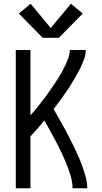

<svg xmlns="http://www.w3.org/2000/svg" viewBox="-20 -1001 540 1021"><path d="M64 0V-735H142V-387Q155 -402 168 -418Q181 -434 194 -450Q207 -466 219 -482.5Q231 -499 243 -516Q255 -533 266.5 -550Q278 -567 289 -584.5Q300 -602 310 -620Q320 -638 328.5 -656.5Q337 -675 344 -694.5Q351 -714 351 -735H436Q436 -712 428.5 -690.5Q421 -669 411.5 -648.5Q402 -628 391 -608.5Q380 -589 368.5 -569.5Q357 -550 344.5 -531Q332 -512 319 -494Q306 -476 292.5 -457.5Q279 -439 265 -421Q279 -397 293.5 -371.5Q308 -346 321.5 -321Q335 -296 348.5 -270Q362 -244 374.5 -218Q387 -192 398.5 -165.5Q410 -139 419.5 -112Q429 -85 436.5 -57Q444 -29 444 0H366Q366 -25 360 -49Q354 -73 346 -96Q338 -119 328.5 -141.5Q319 -164 308.5 -186.5Q298 -209 286.5 -231Q275 -253 263.5 -274.5Q252 -296 240 -317.5Q228 -339 216 -360Q198 -339 179.5 -317.5Q161 -296 142 -276V0ZM207 -800 80 -929 143 -981 250 -852 357 -981 420 -929 293 -800Z"/></svg>

Font: Zed Sans
Style: Regular
Weight: 400
Designer: Belleve Invis
Foundry: Belleve Invis
Version: Version 1.0.0; ttfautohint (v1.8.4)